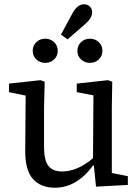

<svg xmlns="http://www.w3.org/2000/svg" viewBox="-20 -865 653 898"><path d="M237 13Q170 13 133.5 -28.5Q97 -70 98 -163L100 -418L22 -434V-474L169 -490L189 -483L186 -360V-177Q186 -115 206.5 -89Q227 -63 270 -63Q342 -63 415 -125L417 -419L339 -434V-474L485 -490L505 -483L503 -360V-56L578 -41V0L429 8L419 -91H415Q379 -41 334 -14Q289 13 237 13ZM191 -571Q167 -571 150 -587Q133 -603 133 -627Q133 -652 150 -668Q167 -684 191 -684Q216 -684 233 -668Q250 -652 250 -627Q250 -603 233 -587Q216 -571 191 -571ZM265 -703 318 -801Q341 -845 373 -845Q388 -845 399.5 -835Q411 -825 411 -807Q411 -781 379 -753L296 -681ZM401 -571Q376 -571 359 -587Q342 -603 342 -627Q342 -652 359 -668Q376 -684 401 -684Q425 -684 442 -668Q459 -652 459 -627Q459 -603 442 -587Q425 -571 401 -571Z"/></svg>

Font: Source Serif 4 SmText
Style: Regular
Weight: 400
Designer: Frank Grießhammer
Foundry: Adobe
Version: Version 4.005;hotconv 1.1.0;makeotfexe 2.6.0